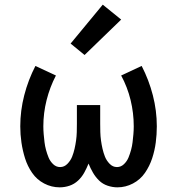

<svg xmlns="http://www.w3.org/2000/svg" viewBox="-20 -796 760 824"><path d="M236 8Q258 8 278.5 1Q299 -6 315 -21Q331 -36 341.5 -55Q352 -74 360 -94Q360 -94 360 -94Q360 -94 360 -94Q360 -94 360 -94Q360 -94 360 -94Q368 -74 379 -55Q390 -36 405.5 -21Q421 -6 442 1Q463 8 484 8Q519 8 550.5 -8.5Q582 -25 602 -54Q622 -83 633 -116.5Q644 -150 648.5 -184.5Q653 -219 653 -254Q653 -321 636 -387Q619 -453 588 -513L500 -472Q527 -422 540.5 -366.5Q554 -311 554 -254Q554 -237 552.5 -220Q551 -203 549 -186Q547 -169 542.5 -152.5Q538 -136 531.5 -120Q525 -104 512 -91.5Q499 -79 482 -79Q464 -79 450.5 -93Q437 -107 430.5 -123.5Q424 -140 420 -157.5Q416 -175 413.5 -193Q411 -211 410.5 -229Q410 -247 410 -265V-345H310V-265Q310 -247 309.5 -229Q309 -211 306.5 -193Q304 -175 300 -157.5Q296 -140 289.5 -123.5Q283 -107 269.5 -93Q256 -79 238 -79Q221 -79 208 -91.5Q195 -104 188.5 -120Q182 -136 177.5 -152.5Q173 -169 171 -186Q169 -203 167.5 -220Q166 -237 166 -254Q166 -311 180 -366.5Q194 -422 220 -472L132 -513Q101 -453 84 -387Q67 -321 67 -254Q67 -219 72 -184.5Q77 -150 87.5 -116.5Q98 -83 118 -54Q138 -25 169.5 -8.5Q201 8 236 8ZM343 -560 500 -712 421 -776 283 -609Z"/></svg>

Font: Iosevka Sparkle Medium
Style: Regular
Weight: 500
Designer: Belleve Invis
Foundry: Belleve Invis
Version: Version 4.5.0; ttfautohint (v1.8.3)